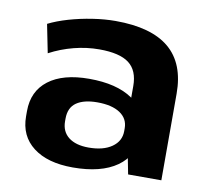

<svg xmlns="http://www.w3.org/2000/svg" viewBox="-67 -625 776 709"><g transform="rotate(10 321.0 -270.0)"><path d="M417.1 -194.1V-324.7Q417.1 -383 382.1 -409.7Q347.1 -436.4 270.6 -436.4Q223.1 -436.4 175.6 -424.2Q128.1 -412 85 -389.1L63.7 -495.7Q95.4 -511.6 137.6 -523.9Q179.8 -536.1 225.3 -543.1Q270.8 -550.1 311.4 -550.1Q446 -550.1 512.8 -494Q579.6 -437.9 579.6 -324.7V0H455ZM248.8 10.1Q154 10.1 100.3 -31.2Q46.6 -72.5 46.6 -146.1V-165.7Q46.6 -240.3 100.5 -281.6Q154.5 -322.9 252.8 -322.9Q355.6 -322.9 414.5 -282.9Q473.4 -242.8 473.4 -169.2V-148.1Q473.4 -73.5 414 -31.7Q354.6 10.1 248.8 10.1ZM293.6 -72.4Q348.6 -72.4 380.8 -94.9Q413 -117.4 413 -155V-165.8Q413 -201.9 382.5 -222.2Q352.1 -242.5 297.1 -242.5Q247.1 -242.5 219.3 -223.4Q191.6 -204.3 191.6 -162.9V-153Q191.6 -114.5 218.6 -93.4Q245.6 -72.4 293.6 -72.4Z"/></g></svg>

Font: Pathway Extreme 8pt Thin
Style: Regular
Weight: 100
Version: Version 1.001;gftools[0.9.26]